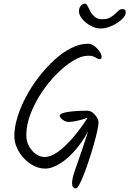

<svg xmlns="http://www.w3.org/2000/svg" viewBox="-20 -945 713 1058"><path d="M464 -704Q479 -704 492.5 -696Q506 -688 517 -676Q528 -664 534 -652.5Q540 -641 540 -634Q540 -619 530 -619Q520 -619 506 -628.5Q492 -638 466 -638Q429 -638 384 -611Q339 -584 293.5 -538.5Q248 -493 210 -436Q172 -379 148.5 -318Q125 -257 125 -200Q125 -166 140 -139Q155 -112 178 -96Q201 -80 226 -80Q259 -80 297.5 -107Q336 -134 378.5 -182.5Q421 -231 463 -296Q425 -283 399 -278Q373 -273 358 -273Q346 -273 335 -279Q324 -285 316.5 -293Q309 -301 309 -307Q309 -316 327 -322Q345 -328 379.5 -331.5Q414 -335 461 -335Q477 -335 491 -324Q505 -313 514 -298Q523 -283 523 -269Q523 -256 516 -224Q509 -192 497.5 -151Q486 -110 472 -67.5Q458 -25 444 11.5Q430 48 418 70.5Q406 93 398 93Q388 93 382.5 86Q377 79 377 64Q377 40 393.5 -8Q410 -56 434 -124.5Q458 -193 481 -277L486 -265Q452 -187 406 -131Q360 -75 313.5 -45.5Q267 -16 229 -16Q197 -16 166.5 -31.5Q136 -47 112 -72.5Q88 -98 73.5 -130Q59 -162 59 -195Q59 -244 76.5 -300.5Q94 -357 124.5 -414Q155 -471 195.5 -523Q236 -575 281 -616Q326 -657 373 -680.5Q420 -704 464 -704ZM654 -895Q665 -895 669 -890.5Q673 -886 673 -876Q673 -863 660.5 -848Q648 -833 627.5 -819.5Q607 -806 582.5 -797Q558 -788 534 -788Q507 -788 479.5 -803Q452 -818 433.5 -840Q415 -862 415 -883Q415 -896 420 -905.5Q425 -915 432.5 -920Q440 -925 447 -925Q456 -925 462.5 -912Q469 -899 478 -882Q487 -865 502.5 -852Q518 -839 545 -839Q569 -839 585 -847.5Q601 -856 612.5 -867Q624 -878 633.5 -886.5Q643 -895 654 -895Z"/></svg>

Font: Kalam Variable Light
Style: Regular
Weight: 300
Designer: Lipi Raval, Jonny Pinhorn
Foundry: Indian Type Foundry
Version: Version 3.000